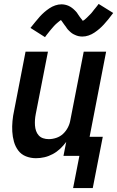

<svg xmlns="http://www.w3.org/2000/svg" viewBox="-20 -793 596 977"><path d="M209 -604 135 -651Q149 -668 160.5 -682.5Q172 -697 183 -709Q194 -721 205.5 -731Q217 -741 231 -750.5Q245 -760 261 -765.5Q277 -771 293 -771Q297 -771 301.5 -770.5Q306 -770 311 -769Q316 -768 320.5 -766.5Q325 -765 329.5 -763Q334 -761 338 -758.5Q342 -756 345.5 -753.5Q349 -751 352.5 -748Q356 -745 359 -742Q362 -739 365.5 -735.5Q369 -732 371.5 -728.5Q374 -725 376 -721.5Q378 -718 380.5 -715Q383 -712 386 -707Q389 -702 392.5 -698.5Q396 -695 397.5 -692.5Q399 -690 401 -687Q406 -689 409 -691.5Q412 -694 416.5 -698Q421 -702 423 -704Q425 -706 427.5 -708.5Q430 -711 433 -714Q436 -717 439.5 -720.5Q443 -724 446 -727.5Q449 -731 452 -735Q455 -739 458.5 -743.5Q462 -748 466 -752.5Q470 -757 474 -762.5Q478 -768 482 -773L556 -727Q543 -709 531 -694.5Q519 -680 508.5 -668.5Q498 -657 486.5 -647Q475 -637 461 -627.5Q447 -618 431 -612.5Q415 -607 399 -607Q395 -607 390 -607.5Q385 -608 380 -609Q375 -610 371 -611.5Q367 -613 362.5 -615Q358 -617 354 -619Q350 -621 346.5 -623.5Q343 -626 339.5 -629Q336 -632 332.5 -635.5Q329 -639 325.5 -642.5Q322 -646 320 -649.5Q318 -653 315.5 -656.5Q313 -660 310.5 -663Q308 -666 305 -670.5Q302 -675 299 -679Q296 -683 294.5 -685.5Q293 -688 290 -691Q286 -688 283 -686Q280 -684 275 -679.5Q270 -675 268 -673.5Q266 -672 263.5 -669.5Q261 -667 258 -664Q255 -661 252 -657.5Q249 -654 246 -650.5Q243 -647 239.5 -643Q236 -639 232.5 -634.5Q229 -630 225 -625Q221 -620 217 -615Q213 -610 209 -604ZM352 164 384 0H303L317 -71Q303 -52 286 -36Q269 -20 248.5 -9Q228 2 206.5 7Q185 12 163 12Q136 12 112 2.5Q88 -7 73 -27Q58 -47 51 -72Q44 -97 42.5 -123.5Q41 -150 43.5 -177Q46 -204 52 -231L110 -530H224L162 -213Q159 -198 158 -183.5Q157 -169 158 -154.5Q159 -140 163.5 -127Q168 -114 177 -104Q186 -94 199.5 -89.5Q213 -85 228 -85Q247 -85 266.5 -91.5Q286 -98 301 -112Q316 -126 325.5 -144.5Q335 -163 338 -182L406 -530H520L436 -97H503L452 164Z"/></svg>

Font: Lode Term
Style: Bold Italic
Weight: 700
Italic angle: -11°
Monospace: yes
Designer: Belleve Invis
Foundry: Belleve Invis
Version: Version 29.2.0